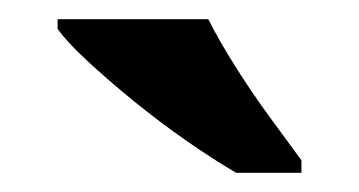

<svg xmlns="http://www.w3.org/2000/svg" viewBox="-20 -786 374 200"><path d="M226 -606Q202 -620 174 -639.5Q146 -659 119 -681Q92 -703 70.5 -723Q49 -743 40 -756V-766H197Q208 -744 225 -717Q242 -690 261 -664Q280 -638 294 -619V-606Z"/></svg>

Font: Noto Serif Thai
Style: Bold
Weight: 700
Designer: Monotype Design Team
Foundry: Monotype Imaging Inc.
Version: Version 2.002; ttfautohint (v1.8.4.7-5d5b)